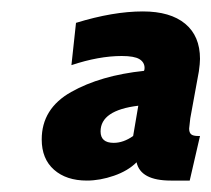

<svg xmlns="http://www.w3.org/2000/svg" viewBox="-20 -750 370 336"><path d="M53 -506Q53 -560 104.5 -589Q156 -618 232 -626Q233 -628 233 -631Q233 -641 224 -646.5Q215 -652 193 -652Q153 -652 105 -636L113 -710Q178 -730 230 -730Q278 -730 304 -708.5Q330 -687 330 -647Q330 -639 328 -625L313 -543L311 -525Q311 -518 314.5 -515Q318 -512 327 -512H330L312 -434H279Q226 -434 219 -466Q204 -451 179.5 -442.5Q155 -434 132 -434Q96 -434 74.5 -453Q53 -472 53 -506ZM222 -565Q156 -557 156 -520Q156 -500 179 -500Q196 -500 213 -512Z"/></svg>

Font: Cabin SemiBold
Style: Italic
Weight: 600
Italic angle: -7°
Designer: Pablo Impallari
Foundry: Pablo Impallari. http://www.impallari.com Igino Marini. http://www.ikern.com
Version: Version 2.200